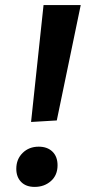

<svg xmlns="http://www.w3.org/2000/svg" viewBox="-20 -724 353 754"><path d="M102 -245 151 -704H297L203 -251ZM116 10Q82 10 63 -9.5Q44 -29 44 -61Q44 -99 69 -123.5Q94 -148 132 -148Q166 -148 186 -128.5Q206 -109 206 -75Q206 -36 180 -13Q154 10 116 10Z"/></svg>

Font: Bitter
Style: Bold Italic
Weight: 700
Italic angle: -9°
Designer: Sol Matas, and Bitter project Authors
Foundry: Sol Matas
Version: Version 2.001